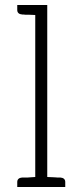

<svg xmlns="http://www.w3.org/2000/svg" viewBox="-20 -748 319 768"><path d="M221 -38H216H208C205 -38 200 -39 193 -39C186 -39 178 -40 169 -40V-728H121H49V-708C49 -697 56 -691 69 -690H74C76 -690 79 -689 82 -689H97C104 -689 112 -688 121 -688V-40C110 -40 100 -38 92 -38H75H69C56 -37 49 -31 49 -20V0H121H169H241V-20C241 -31 234 -37 221 -38Z"/></svg>

Font: SVN-Aleo
Style: Light
Weight: 300
Designer: Alessio Laiso
Version: Version 1.2.2